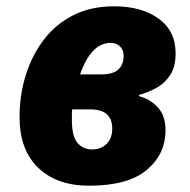

<svg xmlns="http://www.w3.org/2000/svg" viewBox="-20 -579 604 609"><path d="M263 10Q160 10 101 -47Q42 -104 42 -208Q42 -277 61.5 -340Q81 -403 118.5 -452.5Q156 -502 212 -530.5Q268 -559 342 -559Q429 -559 483 -520Q537 -481 537 -410Q537 -368 520.5 -342Q504 -316 477.5 -301Q451 -286 421 -278V-274Q456 -265 480.5 -238.5Q505 -212 505 -166Q505 -90 445.5 -40Q386 10 263 10ZM234 -343H300Q339 -343 355.5 -358.5Q372 -374 372 -402Q372 -421 360.5 -432Q349 -443 331 -443Q269 -443 234 -343ZM272 -105Q300 -105 318 -122.5Q336 -140 336 -171Q336 -232 267 -232H209Q208 -224 208 -216.5Q208 -209 208 -198Q208 -146 226 -125.5Q244 -105 272 -105Z"/></svg>

Font: Noto Sans Disp ExtBd
Style: Italic
Weight: 800
Italic angle: -12°
Designer: Monotype Design Team
Foundry: Monotype Imaging Inc.
Version: Version 2.000;GOOG;noto-source:20170915:90ef993387c0